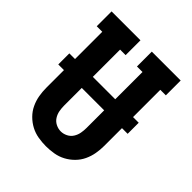

<svg xmlns="http://www.w3.org/2000/svg" viewBox="-203 -867 1006 1006"><g transform="rotate(45 300.0 -363.5)"><path d="M300 8Q271 8 242 3Q213 -2 187.5 -15.5Q162 -29 141 -50Q120 -71 107.5 -97.5Q95 -124 90 -152.5Q85 -181 85 -210V-625H44V-735H258V-625H217V-210Q217 -191 220.5 -172Q224 -153 234.5 -136.5Q245 -120 263 -111Q281 -102 300 -102Q319 -102 337 -111Q355 -120 365.5 -136.5Q376 -153 379.5 -172Q383 -191 383 -210V-625H342V-735H556V-625H515V-210Q515 -181 510 -152.5Q505 -124 492.5 -97.5Q480 -71 459 -50Q438 -29 412.5 -15.5Q387 -2 358 3Q329 8 300 8ZM43 -341V-423H557V-341Z"/></g></svg>

Font: Iosevka Curly Slab XBdEx
Style: Regular
Weight: 800
Width: 7
Monospace: yes
Designer: Belleve Invis
Foundry: Belleve Invis
Version: Version 11.0.0; ttfautohint (v1.8.3)